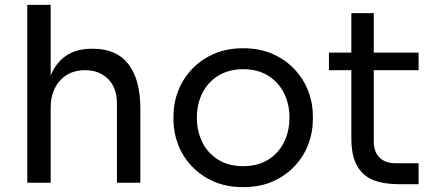

<svg xmlns="http://www.w3.org/2000/svg" viewBox="-20 -750 1782 788"><path d="M188 0H92V-730H188V-294H164Q164 -373 184.5 -430.5Q205 -488 248 -519Q291 -550 358 -550H362Q458 -550 507 -486.5Q556 -423 556 -305V0H460V-325Q460 -390 423.5 -426Q387 -462 329 -462Q265 -462 226.5 -419.5Q188 -377 188 -308Z M978 18Q908 18 855 -6Q802 -30 765.5 -69.5Q729 -109 710.5 -158Q692 -207 692 -258V-276Q692 -327 711 -376.5Q730 -426 767 -465.5Q804 -505 857 -528.5Q910 -552 978 -552Q1046 -552 1099 -528.5Q1152 -505 1189 -465.5Q1226 -426 1245 -376.5Q1264 -327 1264 -276V-258Q1264 -207 1245.5 -158Q1227 -109 1190.5 -69.5Q1154 -30 1101 -6Q1048 18 978 18ZM978 -68Q1038 -68 1080.5 -94.5Q1123 -121 1145.5 -166Q1168 -211 1168 -267Q1168 -324 1145 -369Q1122 -414 1079.5 -440Q1037 -466 978 -466Q920 -466 877 -440Q834 -414 811 -369Q788 -324 788 -267Q788 -211 810.5 -166Q833 -121 875.5 -94.5Q918 -68 978 -68Z M1698 6H1616Q1556 6 1512.5 -11Q1469 -28 1445.5 -69.5Q1422 -111 1422 -182V-696H1514V-170Q1514 -127 1537.5 -103.5Q1561 -80 1604 -80H1698ZM1698 -462H1330V-534H1698Z"/></svg>

Font: Sora Variable
Style: Regular
Weight: 400
Designer: Jonathan Barnbrook, Julián Moncada
Foundry: Barnbrook Fonts
Version: Version 2.000